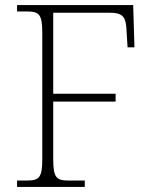

<svg xmlns="http://www.w3.org/2000/svg" viewBox="-20 -734 598 754"><path d="M47 0H313V-25H251C202 -25 189 -35 189 -109V-335H434V-366H189V-684H411C465 -684 475 -665 477 -612L481 -548H508L503 -714H47V-689H84C133 -689 146 -679 146 -606V-108C146 -35 133 -25 84 -25H47Z"/></svg>

Font: Noto Serif Georgian ExtraLight
Style: Regular
Weight: 200
Designer: Monotype Design Team, Akaki Razmadze
Foundry: Google LLC
Version: Version 2.003